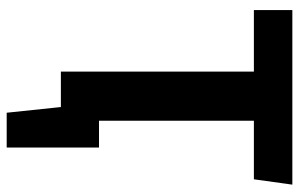

<svg xmlns="http://www.w3.org/2000/svg" viewBox="-180 -552 894 574"><g transform="rotate(90 267.0 -265.0)"><path d="M516 -577H341V-114H421V162H317L300 0H194V-577H10V-692H532Z"/></g></svg>

Font: FiraGO SemiBold
Style: Regular
Weight: 600
Designer: bBox Type
Foundry: bBox Type GmbH
Version: Version 1.001;PS 001.001;hotconv 1.0.88;makeotf.lib2.5.64775